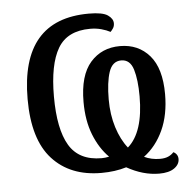

<svg xmlns="http://www.w3.org/2000/svg" viewBox="-46 -592 673 668"><g transform="rotate(-5 291.0 -258.0)"><path d="M484 30Q428 30 371 -2Q332 10 284 10Q175 10 112.5 -58.5Q50 -127 50 -268Q50 -546 288 -546Q336 -546 354 -533.5Q372 -521 372 -505Q372 -495 367.5 -488Q363 -481 358 -476Q345 -483 327 -488Q309 -493 288 -493Q208 -493 175 -437Q142 -381 142 -269Q142 -155 176 -98Q210 -41 289 -41Q301 -41 315 -44Q282 -77 262.5 -126.5Q243 -176 243 -241Q243 -334 282.5 -379Q322 -424 386 -424Q450 -424 489 -379Q528 -334 528 -244Q528 -172 503.5 -118.5Q479 -65 436 -33Q461 -21 491 -21Q508 -21 519.5 -26Q531 -31 539 -40Q546 -37 550.5 -30.5Q555 -24 555 -15Q555 4 536.5 17Q518 30 484 30ZM383 -70Q439 -119 439 -244Q439 -302 428 -338Q417 -374 386 -374Q355 -374 343 -338Q331 -302 331 -242Q331 -189 345 -144.5Q359 -100 383 -70Z"/></g></svg>

Font: Noto Serif SemiCondensed
Style: Regular
Weight: 400
Width: 4
Designer: Monotype Design Team
Foundry: Monotype Imaging Inc.
Version: Version 2.013